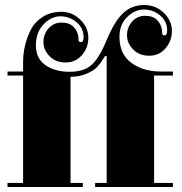

<svg xmlns="http://www.w3.org/2000/svg" viewBox="-20 -754 726 765"><path d="M626 -623Q626 -613 635 -613Q646 -613 646 -633Q646 -669 618 -692.5Q590 -716 553.5 -716Q517 -716 486.5 -686Q456 -656 456 -608Q456 -538 503.5 -503.5Q551 -469 620 -469H669V-453H594V-25H669V-9H359V-25H405V-531H399L389 -516Q379 -500 366.5 -486.5Q354 -473 325.5 -460.5Q297 -448 261 -448V-25H310V-9H10V-25H72V-453H10V-469H72V-507Q72 -574 103 -636Q119 -667 150.5 -687Q182 -707 225 -707Q268 -707 300 -675.5Q332 -644 332 -604Q332 -564 306.5 -534.5Q281 -505 241.5 -505Q202 -505 177.5 -530Q153 -555 153 -586.5Q153 -618 173.5 -641Q194 -664 225 -664Q256 -664 272.5 -647.5Q289 -631 292 -609L293 -596Q293 -586 302 -586Q313 -586 313 -606Q313 -642 285 -665.5Q257 -689 220.5 -689Q184 -689 153.5 -657Q123 -625 123 -573Q123 -521 161 -494.5Q199 -468 257 -468Q315 -468 345.5 -496Q376 -524 406.5 -597.5Q437 -671 471.5 -702.5Q506 -734 553.5 -734Q601 -734 633 -702.5Q665 -671 665 -631Q665 -591 639.5 -561.5Q614 -532 574.5 -532Q535 -532 510.5 -557Q486 -582 486 -613.5Q486 -645 506.5 -668Q527 -691 558 -691Q589 -691 605.5 -674.5Q622 -658 625 -636Z"/></svg>

Font: Elsie Swash Caps Black
Style: Regular
Weight: 900
Designer: Alejandro Inler
Foundry: Alejandro Inler
Version: 1.003